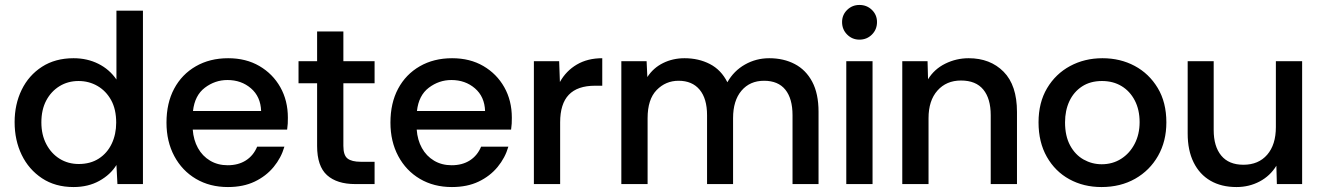

<svg xmlns="http://www.w3.org/2000/svg" viewBox="-20 -743 5333 775"><path d="M277 12Q203 12 149.5 -23.5Q96 -59 67.5 -118Q39 -177 39 -250Q39 -322 67.5 -380.5Q96 -439 149.5 -473.5Q203 -508 277 -508Q332 -508 377 -485.5Q422 -463 450 -422V-700H557V0H454L450 -77Q426 -38 381 -13Q336 12 277 12ZM298 -81Q345 -81 379 -103Q413 -125 431 -163Q449 -201 449 -248Q449 -302 428.5 -339Q408 -376 373.5 -396Q339 -416 297 -416Q254 -416 220 -395Q186 -374 166.5 -337Q147 -300 147 -249Q147 -199 167 -161Q187 -123 221 -102Q255 -81 298 -81Z M900 12Q827 12 771 -21Q715 -54 683.5 -113Q652 -172 652 -248Q652 -327 683 -385Q714 -443 770.5 -475.5Q827 -508 901 -508Q973 -508 1027 -476.5Q1081 -445 1111.5 -391Q1142 -337 1142 -268Q1142 -254 1141.5 -244Q1141 -234 1139 -220H758Q761 -178 779 -145.5Q797 -113 828 -94.5Q859 -76 899 -76Q942 -76 972.5 -95.5Q1003 -115 1018 -151H1128Q1115 -106 1084.5 -69Q1054 -32 1008 -10Q962 12 900 12ZM759 -295H1034Q1032 -353 993 -386.5Q954 -420 898 -420Q848 -420 807 -389Q766 -358 759 -295Z M1414 0Q1340 0 1300 -36Q1260 -72 1260 -154V-407H1185V-496H1260V-616H1366V-496H1492V-407H1366V-154Q1366 -116 1383 -103Q1400 -90 1436 -90H1492V0Z M1804 12Q1731 12 1675 -21Q1619 -54 1587.5 -113Q1556 -172 1556 -248Q1556 -327 1587 -385Q1618 -443 1674.5 -475.5Q1731 -508 1805 -508Q1877 -508 1931 -476.5Q1985 -445 2015.5 -391Q2046 -337 2046 -268Q2046 -254 2045.5 -244Q2045 -234 2043 -220H1662Q1665 -178 1683 -145.5Q1701 -113 1732 -94.5Q1763 -76 1803 -76Q1846 -76 1876.5 -95.5Q1907 -115 1922 -151H2032Q2019 -106 1988.5 -69Q1958 -32 1912 -10Q1866 12 1804 12ZM1663 -295H1938Q1936 -353 1897 -386.5Q1858 -420 1802 -420Q1752 -420 1711 -389Q1670 -358 1663 -295Z M2135 0V-496H2237L2240 -412Q2265 -457 2308.5 -482.5Q2352 -508 2411 -508V-397H2382Q2311 -397 2276 -360.5Q2241 -324 2241 -249V0Z M2488 0V-496H2590L2593 -432Q2617 -469 2656.5 -488.5Q2696 -508 2743 -508Q2800 -508 2845.5 -484.5Q2891 -461 2916 -411Q2942 -457 2987 -482.5Q3032 -508 3085 -508Q3143 -508 3188 -484.5Q3233 -461 3258.5 -413Q3284 -365 3284 -292V0H3179V-278Q3179 -345 3150 -381Q3121 -417 3064 -417Q3007 -417 2973 -377Q2939 -337 2939 -266V0H2834V-278Q2834 -345 2804 -381Q2774 -417 2719 -417Q2667 -417 2630.5 -379.5Q2594 -342 2594 -266V0Z M3449 -583Q3420 -583 3399.5 -603.5Q3379 -624 3379 -654Q3379 -683 3399.5 -703Q3420 -723 3449 -723Q3479 -723 3499.5 -703Q3520 -683 3520 -654Q3520 -624 3499.5 -603.5Q3479 -583 3449 -583ZM3396 0V-496H3502V0Z M3622 0V-496H3724L3726 -423Q3751 -464 3795.5 -486Q3840 -508 3890 -508Q3977 -508 4031 -453.5Q4085 -399 4085 -291V0H3979V-278Q3979 -345 3949 -381.5Q3919 -418 3859 -418Q3800 -418 3764 -377.5Q3728 -337 3728 -266V0Z M4426 12Q4354 12 4296.5 -19.5Q4239 -51 4205.5 -110Q4172 -169 4172 -249Q4172 -329 4206.5 -387Q4241 -445 4299.5 -476.5Q4358 -508 4430 -508Q4502 -508 4560 -477Q4618 -446 4653 -388Q4688 -330 4688 -249Q4688 -173 4654.5 -114Q4621 -55 4562 -21.5Q4503 12 4426 12ZM4427 -80Q4471 -80 4505.5 -102Q4540 -124 4560 -162.5Q4580 -201 4580 -250Q4580 -300 4560.5 -337.5Q4541 -375 4507 -395.5Q4473 -416 4428 -416Q4381 -416 4347.5 -394Q4314 -372 4296.5 -334.5Q4279 -297 4279 -249Q4279 -194 4299.5 -156Q4320 -118 4354 -99Q4388 -80 4427 -80Z M4971 12Q4910 12 4866 -13.5Q4822 -39 4798 -87.5Q4774 -136 4774 -204V-496H4879V-218Q4879 -152 4909.5 -115Q4940 -78 4999 -78Q5060 -78 5095 -118.5Q5130 -159 5130 -230V-496H5236V0H5134L5132 -74Q5107 -33 5064.5 -10.5Q5022 12 4971 12Z"/></svg>

Font: Rethink Sans Medium
Style: Regular
Weight: 500
Designer: The Rethink Sans project authors (Hans Thiessen). DM Sans designed by Colophon Foundry.
Foundry: Rethink Communications LLC
Version: Version 1.001